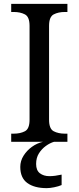

<svg xmlns="http://www.w3.org/2000/svg" viewBox="-20 -734 407 994"><path d="M38 0V-42H51Q85 -42 109 -54.5Q133 -67 133 -114V-600Q133 -647 109 -659.5Q85 -672 51 -672H38V-714H329V-672H316Q282 -672 258 -659.5Q234 -647 234 -600V-114Q234 -67 258 -54.5Q282 -42 316 -42H329V0ZM222 240Q158 240 121.5 213.5Q85 187 85 130Q85 99 102 72Q119 45 145.5 26Q172 7 203 0H260Q239 6 217.5 21.5Q196 37 181.5 60Q167 83 167 115Q167 148 186.5 163Q206 178 236 178Q250 178 265.5 176Q281 174 299 170V224Q283 231 260.5 235.5Q238 240 222 240Z"/></svg>

Font: Noto Serif Vithkuqi
Style: Regular
Weight: 400
Version: Version 1.005